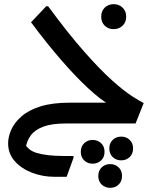

<svg xmlns="http://www.w3.org/2000/svg" viewBox="-20 -593 750 922"><path d="M296 0Q229 0 188.5 15Q148 30 128 57Q108 84 103 119L93 80Q106 126 155 141Q204 156 285 156H333V165L300 256H241Q185 256 134 236.5Q83 217 51 181Q19 145 19 95Q19 64 34 30Q49 -4 83 -34Q117 -64 174 -82Q231 -100 316 -100H541L512 -86Q464 -113 404 -168.5Q344 -224 274.5 -304Q205 -384 129 -486L202 -563H211Q309 -430 386.5 -342.5Q464 -255 521 -204.5Q578 -154 615 -130.5Q652 -107 670 -98L631 0ZM505 120Q505 94 521.5 78.5Q538 63 562 63Q586 63 602.5 78.5Q619 94 619 120Q619 146 602.5 161.5Q586 177 562 177Q538 177 521.5 161.5Q505 146 505 120ZM368 136Q368 110 384.5 94.5Q401 79 425 79Q449 79 465.5 94.5Q482 110 482 136Q482 162 465.5 177.5Q449 193 425 193Q401 193 384.5 177.5Q368 162 368 136ZM452 252Q452 226 468.5 210.5Q485 195 509 195Q533 195 549.5 210.5Q566 226 566 252Q566 278 549.5 293.5Q533 309 509 309Q485 309 468.5 293.5Q452 278 452 252ZM526 -453Q500 -453 483 -469.5Q466 -486 466 -513Q466 -540 483 -556.5Q500 -573 526 -573Q551 -573 568.5 -556.5Q586 -540 586 -513Q586 -486 568.5 -469.5Q551 -453 526 -453Z"/></svg>

Font: Kufam Medium
Style: Italic
Weight: 500
Italic angle: -11°
Designer: Artur Schmal
Foundry: Original Type
Version: Version 1.301; ttfautohint (v1.8.3)